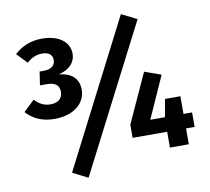

<svg xmlns="http://www.w3.org/2000/svg" viewBox="-94 -924 1225 1122"><g transform="rotate(-10 518.5 -363.5)"><path d="M694 -818 252 45 342 91 785 -772ZM392 -423C392 -495 342 -528 276 -534C341 -550 376 -589 376 -639C376 -705 320 -757 214 -757C149 -757 95 -735 50 -694L109 -633C136 -658 166 -671 201 -671C238 -671 261 -654 261 -623C261 -590 237 -570 195 -570H168L156 -490H194C244 -490 270 -474 270 -431C270 -391 241 -370 199 -370C163 -370 134 -383 105 -414L40 -352C78 -309 133 -282 206 -282C327 -282 392 -347 392 -423ZM1004 -180H953V-285H862L843 -180H756L867 -428L769 -463L636 -172V-94H841V0H953V-94H1004Z"/></g></svg>

Font: Glow Sans TC Normal
Style: Bold
Weight: 700
Designer: Ryoko NISHIZUKA (kana, bopomofo & ideographs); Paul D. Hunt (Latin, Greek & Cyrillic); Sandoll Communications, Soo-young
Version: Version 0.93